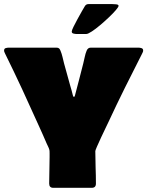

<svg xmlns="http://www.w3.org/2000/svg" viewBox="-25 -899 706 919"><path d="M210.4 -20.5Q210.4 -52.2 211.4 -84Q212.4 -115.7 212.4 -147Q212.4 -151.4 212.4 -164.8Q212.4 -178.2 211.4 -181.2Q209.5 -189 205.6 -196.8Q201.7 -204.6 198.2 -212.4Q189 -234.4 179.2 -256.1Q169.4 -277.8 159.7 -299.3Q121.1 -385.7 81.3 -471.4Q41.5 -557.1 -0.5 -642.1Q-2.4 -646 -3.9 -649.7Q-5.4 -653.3 -5.4 -657.2Q-5.4 -666.5 2.2 -668.7Q9.8 -670.9 16.6 -670.9H245.6Q253.9 -670.9 257.8 -667.2Q261.7 -663.6 264.6 -656.2Q270.5 -642.1 274.2 -626.2Q277.8 -610.4 281.7 -595.2Q289.1 -568.8 296.4 -542.2Q303.7 -515.6 311 -489.3Q314 -478.5 317.4 -467.3Q320.8 -456.1 323.2 -444.8Q324.2 -442.4 324.5 -440.4Q324.7 -438.5 326.7 -436L328.6 -435.5Q331.5 -435.1 332.8 -439Q334 -442.9 334.5 -444.8Q344.7 -482.4 354.2 -520Q363.8 -557.6 373.5 -595.2Q377.4 -610.4 380.6 -626.2Q383.8 -642.1 389.6 -656.2Q395.5 -670.9 409.2 -670.9H638.2Q645 -670.9 652.6 -668.5Q660.2 -666 660.2 -657.2Q660.2 -652.8 658.4 -649.2Q656.7 -645.5 654.8 -641.6Q613.3 -560.5 572.8 -478.8Q532.2 -397 493.7 -314Q490.7 -307.6 480.7 -286.9Q470.7 -266.1 459.2 -241.7Q447.8 -217.3 439.5 -198.2Q431.2 -179.2 431.2 -175.8Q431.2 -137.2 432.6 -98.1Q434.1 -59.1 434.1 -20Q434.1 0 414.1 0H230Q210.4 0 210.4 -20.5ZM513.2 -879.4Q517.6 -879.4 530 -878.4Q542.5 -877.4 542.5 -871.1Q542.5 -865.7 529.5 -850.6Q516.6 -835.4 496.3 -816.2Q476.1 -796.9 454.3 -778.6Q432.6 -760.3 414.3 -748.3Q396 -736.3 387.7 -736.3H340.8Q335.4 -736.3 326.9 -738.3Q318.4 -740.2 318.4 -748Q318.4 -753.4 326.4 -770Q334.5 -786.6 345.7 -807.1Q356.9 -827.6 366.9 -845.2Q377 -862.8 380.9 -869.1Q386.7 -879.4 398.4 -879.4Z"/></svg>

Font: Belanosima
Style: Bold
Weight: 700
Designer: The DocRepair Project, Santiago Orozco
Foundry: Google
Version: Version 2.000